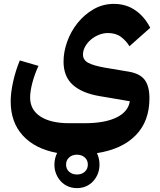

<svg xmlns="http://www.w3.org/2000/svg" viewBox="-20 -556 823 988"><path d="M376 412Q351 412 330 403Q309 394 293.5 377.5Q278 361 269 339Q260 317 260 291Q260 259 274 231Q160 210 97.5 141.5Q35 73 35 -34Q35 -79 47.5 -135.5Q60 -192 82 -245L178 -217Q158 -174 146.5 -130Q135 -86 135 -54Q135 9 188 43.5Q241 78 336 78H416Q519 78 579.5 48.5Q640 19 648 -35L495 -61Q403 -76 355 -119Q307 -162 307 -239Q307 -290 326 -342.5Q345 -395 379.5 -438Q414 -481 461.5 -508.5Q509 -536 566 -536Q629 -536 676.5 -503Q724 -470 753 -413L646 -318Q631 -344 604 -365Q577 -386 536 -386Q511 -386 488 -376.5Q465 -367 447 -351.5Q429 -336 418 -316Q407 -296 407 -275Q407 -247 434.5 -232.5Q462 -218 519 -208L644 -187Q701 -177 725 -144.5Q749 -112 749 -50Q749 68 678.5 140Q608 212 479 232Q492 260 492 291Q492 317 483 339Q474 361 458.5 377.5Q443 394 422 403Q401 412 376 412ZM376 342Q400 342 416 328Q432 314 432 291Q432 268 416 254Q400 240 376 240Q352 240 336 254Q320 268 320 291Q320 314 336 328Q352 342 376 342Z"/></svg>

Font: IBM Plex Sans Arabic
Style: Bold
Weight: 700
Designer: Mike Abbink, Paul van der Laan, Pieter van Rosmalen, Wael Morcos, Khajak Apelian
Foundry: Bold Monday
Version: Version 1.2